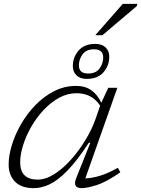

<svg xmlns="http://www.w3.org/2000/svg" viewBox="-20 -969 734 999"><path d="M376.5 -42 450 -226.5H442.5Q381.5 -133.5 331.5 -82Q281.5 -30.5 238.8 -10.2Q196 10 155.5 10Q91.5 10 58.2 -23.8Q25 -57.5 25 -113Q25 -160 42 -215.2Q59 -270.5 90.5 -324.8Q122 -379 165.5 -423.5Q209 -468 262.2 -495Q315.5 -522 375.5 -522Q424.5 -522 456.5 -498.5Q488.5 -475 507 -434.5L543.5 -512H590.5L424 -41Q454.5 -41.5 496.2 -53.2Q538 -65 593.5 -96L606 -72.5Q533 -21.5 482.2 -5.8Q431.5 10 406 10Q355.5 10 376.5 -42ZM85 -124.5Q85 -34.5 176 -34.5Q217.5 -34.5 262.2 -62.8Q307 -91 349 -138Q391 -185 425.2 -241.5Q459.5 -298 479 -355L501 -419.5Q478.5 -453 447.5 -468.5Q416.5 -484 378.5 -484Q331 -484 287.2 -460Q243.5 -436 206.5 -396.2Q169.5 -356.5 142.2 -308.8Q115 -261 100 -212.8Q85 -164.5 85 -124.5ZM475.5 -740.5Q510.5 -740.5 529.5 -722.2Q548.5 -704 548.5 -674Q548.5 -627.5 518.5 -593Q488.5 -558.5 432 -558.5Q397 -558.5 378 -576.8Q359 -595 359 -625Q359 -671.5 389 -706Q419 -740.5 475.5 -740.5ZM438 -586.5Q479.5 -586.5 498.2 -612.8Q517 -639 517 -669.5Q517 -712.5 469.5 -712.5Q428.5 -712.5 409.5 -686.2Q390.5 -660 390.5 -629Q390.5 -586.5 438 -586.5ZM476 -786 619 -949H694.5L691.5 -937L513 -786Z"/></svg>

Font: Newsreader Caption Light
Style: Italic
Weight: 300
Italic angle: -17°
Designer: Hugues Gentile
Foundry: Production Type
Version: Version 1.001